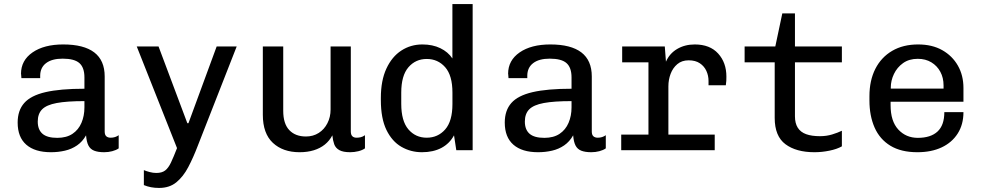

<svg xmlns="http://www.w3.org/2000/svg" viewBox="-20 -740 4840 946"><path d="M231 10Q152 10 109.5 -27.1Q67 -64.2 67 -136Q67 -195.8 99.4 -232.5Q131.8 -269.2 204.1 -286Q276.5 -302.8 396 -302.8V-358.5Q396 -407.2 371.2 -429.1Q346.5 -451 288.5 -451Q235.8 -451 206.9 -428.9Q178 -406.8 178 -366.5V-355H85.5Q84.2 -370.8 83.8 -375.9Q83.2 -381 83.2 -380.1Q83.2 -379.2 83.4 -377Q83.5 -374.8 83.5 -376.5Q83.5 -442.5 140.4 -481.8Q197.2 -521 291.5 -521Q393 -521 444.4 -481.8Q495.8 -442.5 495.8 -363.2V-92.2Q495.8 -75.5 503.8 -68.5Q511.8 -61.5 525.2 -61.5Q547.8 -61.5 564.8 -73.8V-9Q552 0 532.9 5Q513.8 10 493.2 10Q463.2 10 444.1 2.5Q425 -5 415.8 -22.9Q406.5 -40.8 404 -73.2Q386.5 -42 359.6 -23.6Q332.8 -5.2 299.8 2.4Q266.8 10 231 10ZM262 -60.8Q307.5 -60.8 337.1 -80.6Q366.8 -100.5 381.4 -134.9Q396 -169.2 396 -211V-241.8Q309.5 -241.8 259.2 -232.4Q209 -223 187.5 -201.2Q166 -179.5 166 -141Q166 -101.2 189.2 -81Q212.5 -60.8 262 -60.8Z M763.8 186Q742.5 186 724.1 182.5Q705.8 179 688.8 172V98.2Q699.8 103 717 107.6Q734.2 112.2 750.2 112.2Q777.8 112.2 793.8 99.9Q809.8 87.5 822.4 60.8Q835 34 852.2 -10.2L653.8 -511H761.2L903 -133H908.5L1047.5 -511H1146.2L954 -20.5Q932.2 36.5 907.6 83.4Q883 130.2 849 158.1Q815 186 763.8 186Z M1456.2 10Q1374 10 1324.5 -36.1Q1275 -82.2 1275 -174.5V-511H1375.5V-194Q1375.5 -130.2 1405.4 -98.9Q1435.2 -67.5 1487.5 -67.5Q1523 -67.5 1550.4 -85Q1577.8 -102.5 1593.2 -132.9Q1608.8 -163.2 1608.8 -200.2V-511H1708.5V-92.2Q1708.5 -76.2 1715.9 -68.9Q1723.2 -61.5 1737 -61.5Q1746.5 -61.5 1756.9 -63.8Q1767.2 -66 1778.2 -73.8V-9Q1765.2 0.2 1745.4 5.1Q1725.5 10 1705.5 10Q1670.2 10 1651.8 -0.4Q1633.2 -10.8 1626.6 -29.6Q1620 -48.5 1617.5 -73.2Q1603.2 -46 1580.2 -27.6Q1557.2 -9.2 1526 0.4Q1494.8 10 1456.2 10Z M2059 10Q2004 10 1957.9 -16.5Q1911.8 -43 1884.1 -99.6Q1856.5 -156.2 1856.5 -247V-258Q1856.5 -343.2 1883.8 -402Q1911 -460.8 1957.4 -490.9Q2003.8 -521 2061 -521Q2111.5 -521 2149.5 -502.6Q2187.5 -484.2 2209 -452V-720H2308.8V0H2228.2L2217 -73.2Q2195 -32.5 2154.8 -11.2Q2114.5 10 2059 10ZM2082.5 -61.5Q2137.5 -61.5 2173.4 -102.2Q2209.2 -143 2209.2 -227.5V-283.8Q2209.2 -368.2 2173.4 -408.9Q2137.5 -449.5 2082.5 -449.5Q2027.5 -449.5 1992.2 -408.4Q1957 -367.2 1957 -283.8V-228.5Q1957 -143.8 1992.2 -102.6Q2027.5 -61.5 2082.5 -61.5Z M2631 10Q2552 10 2509.5 -27.1Q2467 -64.2 2467 -136Q2467 -195.8 2499.4 -232.5Q2531.8 -269.2 2604.1 -286Q2676.5 -302.8 2796 -302.8V-358.5Q2796 -407.2 2771.2 -429.1Q2746.5 -451 2688.5 -451Q2635.8 -451 2606.9 -428.9Q2578 -406.8 2578 -366.5V-355H2485.5Q2484.2 -370.8 2483.8 -375.9Q2483.2 -381 2483.2 -380.1Q2483.2 -379.2 2483.4 -377Q2483.5 -374.8 2483.5 -376.5Q2483.5 -442.5 2540.4 -481.8Q2597.2 -521 2691.5 -521Q2793 -521 2844.4 -481.8Q2895.8 -442.5 2895.8 -363.2V-92.2Q2895.8 -75.5 2903.8 -68.5Q2911.8 -61.5 2925.2 -61.5Q2947.8 -61.5 2964.8 -73.8V-9Q2952 0 2932.9 5Q2913.8 10 2893.2 10Q2863.2 10 2844.1 2.5Q2825 -5 2815.8 -22.9Q2806.5 -40.8 2804 -73.2Q2786.5 -42 2759.6 -23.6Q2732.8 -5.2 2699.8 2.4Q2666.8 10 2631 10ZM2662 -60.8Q2707.5 -60.8 2737.1 -80.6Q2766.8 -100.5 2781.4 -134.9Q2796 -169.2 2796 -211V-241.8Q2709.5 -241.8 2659.2 -232.4Q2609 -223 2587.5 -201.2Q2566 -179.5 2566 -141Q2566 -101.2 2589.2 -81Q2612.5 -60.8 2662 -60.8Z M3175 0V-432.8H3045.5V-511H3255.5L3261.2 -436Q3278.5 -476.2 3316.2 -498.6Q3354 -521 3403.2 -521Q3477.8 -521 3518.4 -476.2Q3559 -431.5 3559 -362.5Q3559 -352 3558.6 -342.2Q3558.2 -332.5 3556.2 -319.8H3471V-341Q3471 -367.5 3460.4 -390.6Q3449.8 -413.8 3428.2 -428.2Q3406.8 -442.8 3373 -442.8Q3339.5 -442.8 3317.2 -424Q3295 -405.2 3284.1 -376Q3273.2 -346.8 3273.2 -314.5V0ZM3040.8 0V-76.8H3501.5V0Z M3993 10Q3902.8 10 3849.9 -29.5Q3797 -69 3797 -159V-432.8H3648.8V-511H3800L3834.5 -674H3896.8V-511H4128V-432.8H3896.8V-167Q3896.8 -132.8 3910.6 -110.8Q3924.5 -88.8 3951.9 -78.9Q3979.2 -69 4020 -69Q4052 -69 4079.6 -77.4Q4107.2 -85.8 4128 -95.8V-19Q4103.8 -5.2 4066.6 2.4Q4029.5 10 3993 10Z M4500 10Q4419.5 10 4367 -22Q4314.5 -54 4289.1 -111.8Q4263.8 -169.5 4263.8 -245V-266Q4263.8 -343.5 4292.9 -400.8Q4322 -458 4375.9 -489.5Q4429.8 -521 4503.5 -521Q4572.8 -521 4622.5 -492.9Q4672.2 -464.8 4699.6 -416.6Q4727 -368.5 4727 -306.5V-238.8H4368V-221.8Q4368 -142.8 4406 -101.8Q4444 -60.8 4502.2 -60.8Q4565.5 -60.8 4599.1 -91.8Q4632.8 -122.8 4632.8 -187.5H4727Q4727 -126.5 4698.6 -82Q4670.2 -37.5 4619.5 -13.8Q4568.8 10 4500 10ZM4369 -303.5H4629V-319.2Q4629 -356.8 4613.2 -386.1Q4597.5 -415.5 4568.9 -432.9Q4540.2 -450.2 4502 -450.2Q4459 -450.2 4429.5 -429.1Q4400 -408 4384.5 -375.4Q4369 -342.8 4369 -308.5Z"/></svg>

Font: Chivo Mono Medium
Style: Regular
Weight: 500
Monospace: yes
Designer: Hector Gatti
Foundry: Omnibus-Type
Version: Version 1.008